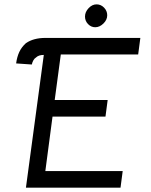

<svg xmlns="http://www.w3.org/2000/svg" viewBox="-20 -860 691 881"><path d="M145 -596Q138 -592 133 -583Q128 -574 126 -564L54 -569Q58 -599 68.5 -621.5Q79 -644 99 -662Q134 -686 188 -686H624L614 -610H259L231 -401H474L464 -325H221L188 -75H543L533 1H99L181 -608Q157 -608 145 -596ZM370 -784Q370 -805 386.5 -822.5Q403 -840 423 -840Q443 -840 457.5 -825Q472 -810 472 -790Q472 -769 454.5 -752Q437 -735 417 -735Q398 -735 384 -749.5Q370 -764 370 -784Z"/></svg>

Font: Bellota
Style: Bold Italic
Weight: 700
Italic angle: -7.5°
Designer: Kemie Guaida
Foundry: Kemie Guaida
Version: Version 4.001